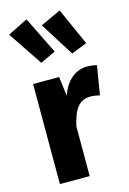

<svg xmlns="http://www.w3.org/2000/svg" viewBox="-129 -922 661 984"><g transform="rotate(-15 201.5 -430.0)"><path d="M9 -807 131 -625 212 -663 115 -860ZM183 -810 296 -630 379 -663 291 -860ZM350 -546C289 -546 237 -501 213 -428L200 -531H62V0H220V-263C239 -350 267 -393 330 -393C342 -393 358 -391 378 -386L403 -539C387 -544 369 -546 350 -546Z"/></g></svg>

Font: Fira Sans
Style: Bold
Weight: 700
Designer: Carrois Corporate & Edenspiekermann AG
Foundry: Carrois Corporate GbR & Edenspiekermann AG
Version: Version 4.203